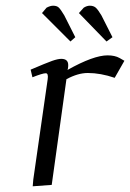

<svg xmlns="http://www.w3.org/2000/svg" viewBox="-20 -651 458 676"><path d="M87.9 -405.8Q142.6 -429.2 163.1 -436.5Q183.6 -443.8 195.8 -443.8Q220.2 -443.8 220.2 -421.9Q220.2 -415 219.2 -410.2L217.8 -404.8Q309.1 -456.1 358.9 -456.1Q384.3 -456.1 400.9 -446.8L418 -437L383.8 -377Q334 -394 289.1 -394Q254.4 -394 213.9 -372.1L162.1 0L95.2 4.9L97.2 -19L147.9 -372.1Q150.9 -393.1 141.1 -393.1Q129.9 -393.1 94.2 -378.9ZM127.9 -605 144 -624Q157.2 -630.9 167 -630.9Q180.2 -630.9 187 -624.3Q193.8 -617.7 206.1 -597.2L245.1 -520L228 -504.9ZM257.8 -605 274.9 -624Q286.1 -630.9 295.9 -630.9Q309.6 -630.9 317.4 -623.8Q325.2 -616.7 336.9 -597.2L376 -520L355 -504.9Z"/></svg>

Font: Dehuti Alt
Style: Italic
Weight: 400
Version: Version 1.2